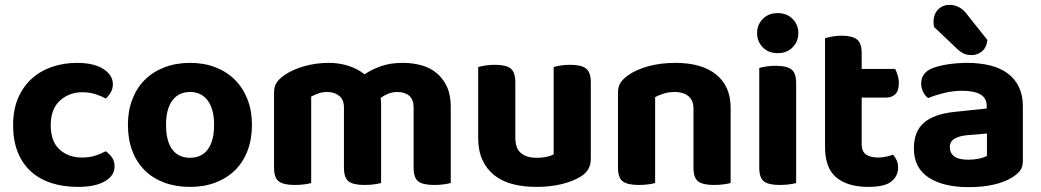

<svg xmlns="http://www.w3.org/2000/svg" viewBox="-20 -755 4289 791"><path d="M319 -375Q265 -375 227 -340.5Q189 -306 189 -239Q189 -172 225.5 -139Q262 -106 318 -106Q350 -106 374.5 -114.5Q399 -123 416 -132Q433 -119 442.5 -104.5Q452 -90 452 -69Q452 -31 412 -8Q372 15 301 15Q241 15 191.5 -1Q142 -17 107 -49Q72 -81 53 -128.5Q34 -176 34 -239Q34 -304 55 -352Q76 -400 112 -432Q148 -464 196 -480Q244 -496 297 -496Q366 -496 405.5 -471Q445 -446 445 -408Q445 -390 436.5 -375Q428 -360 416 -349Q398 -359 373.5 -367Q349 -375 319 -375Z M1018 -241Q1018 -182 1000 -134.5Q982 -87 948.5 -54Q915 -21 868 -3Q821 15 763 15Q705 15 657.5 -2.5Q610 -20 576.5 -53Q543 -86 525 -133.5Q507 -181 507 -241Q507 -299 525.5 -346.5Q544 -394 577.5 -427Q611 -460 658.5 -478Q706 -496 763 -496Q820 -496 867 -478Q914 -460 947.5 -426.5Q981 -393 999.5 -346Q1018 -299 1018 -241ZM763 -376Q716 -376 690 -341Q664 -306 664 -241Q664 -174 689.5 -139.5Q715 -105 763 -105Q811 -105 836.5 -140Q862 -175 862 -241Q862 -305 836 -340.5Q810 -376 763 -376Z M1837 -1Q1826 2 1808 4.5Q1790 7 1768 7Q1723 7 1703.5 -7.5Q1684 -22 1684 -64V-312Q1684 -345 1666 -360.5Q1648 -376 1617 -376Q1597 -376 1579.5 -369Q1562 -362 1548 -351Q1549 -346 1549.5 -341Q1550 -336 1550 -331V-1Q1539 2 1521 4.5Q1503 7 1481 7Q1436 7 1416.5 -7.5Q1397 -22 1397 -64V-312Q1397 -345 1377 -360.5Q1357 -376 1328 -376Q1307 -376 1290 -369.5Q1273 -363 1262 -357V-1Q1252 2 1234 4.5Q1216 7 1194 7Q1149 7 1129 -7.5Q1109 -22 1109 -64V-373Q1109 -399 1120 -415Q1131 -431 1151 -445Q1184 -468 1232.5 -482Q1281 -496 1334 -496Q1376 -496 1413.5 -484.5Q1451 -473 1482 -449Q1512 -469 1550 -482.5Q1588 -496 1640 -496Q1679 -496 1714.5 -486.5Q1750 -477 1777 -455.5Q1804 -434 1820.5 -399.5Q1837 -365 1837 -316Z M2414 -100Q2414 -53 2373 -28Q2341 -8 2294 3.5Q2247 15 2190 15Q2136 15 2092 3.5Q2048 -8 2016.5 -33Q1985 -58 1967.5 -96Q1950 -134 1950 -188V-479Q1961 -482 1979 -485Q1997 -488 2019 -488Q2064 -488 2083.5 -473Q2103 -458 2103 -416V-189Q2103 -144 2126 -124.5Q2149 -105 2191 -105Q2217 -105 2234.5 -109.5Q2252 -114 2261 -119V-479Q2271 -482 2289 -485Q2307 -488 2329 -488Q2374 -488 2394 -473Q2414 -458 2414 -416V-100Z M2837 -307Q2837 -342 2816 -359Q2795 -376 2760 -376Q2736 -376 2716 -370Q2696 -364 2679 -355V-1Q2669 2 2651 4.5Q2633 7 2611 7Q2566 7 2546 -7.5Q2526 -22 2526 -64V-373Q2526 -399 2537 -415Q2548 -431 2568 -445Q2600 -468 2650.5 -482Q2701 -496 2762 -496Q2871 -496 2930.5 -448Q2990 -400 2990 -311V-1Q2979 2 2961 4.5Q2943 7 2921 7Q2876 7 2856.5 -7.5Q2837 -22 2837 -64V-307Z M3260 -1Q3250 2 3232 4.5Q3214 7 3192 7Q3147 7 3127.5 -7.5Q3108 -22 3108 -64V-475Q3118 -478 3136 -481Q3154 -484 3176 -484Q3221 -484 3240.5 -469Q3260 -454 3260 -412ZM3099 -619Q3099 -653 3122.5 -677Q3146 -701 3184 -701Q3222 -701 3245.5 -677Q3269 -653 3269 -619Q3269 -584 3245.5 -560Q3222 -536 3184 -536Q3146 -536 3122.5 -560Q3099 -584 3099 -619Z M3530 -159Q3530 -131 3548 -118.5Q3566 -106 3598 -106Q3613 -106 3630 -109.5Q3647 -113 3659 -118Q3668 -108 3674 -95Q3680 -82 3680 -65Q3680 -30 3652.5 -7.5Q3625 15 3557 15Q3473 15 3426 -23.5Q3379 -62 3379 -149V-598Q3390 -601 3408 -604.5Q3426 -608 3447 -608Q3491 -608 3510.5 -592.5Q3530 -577 3530 -536V-471H3668Q3673 -461 3678 -445.5Q3683 -430 3683 -413Q3683 -381 3668.5 -367Q3654 -353 3631 -353H3530V-159Z M3970 -97Q3992 -97 4013.5 -101.5Q4035 -106 4046 -113V-205L3964 -198Q3932 -195 3912.5 -183.5Q3893 -172 3893 -149Q3893 -125 3911 -111Q3929 -97 3970 -97ZM3964 -496Q4016 -496 4058.5 -485.5Q4101 -475 4131 -453Q4161 -431 4177.5 -397Q4194 -363 4194 -317V-91Q4194 -65 4180.5 -49.5Q4167 -34 4148 -23Q4117 -4 4072 6Q4027 16 3970 16Q3867 16 3806 -23.5Q3745 -63 3745 -144Q3745 -213 3786 -249Q3827 -285 3912 -294L4045 -308V-319Q4045 -351 4019 -366Q3993 -381 3944 -381Q3906 -381 3869.5 -372Q3833 -363 3804 -351Q3792 -359 3783.5 -375.5Q3775 -392 3775 -411Q3775 -455 3821 -474Q3850 -485 3888.5 -490.5Q3927 -496 3964 -496ZM3828 -644Q3827 -648 3826.5 -654.5Q3826 -661 3826 -665Q3826 -697 3845 -716Q3864 -735 3892 -735Q3910 -735 3927.5 -727Q3945 -719 3959 -702L4048 -590Q4044 -558 4025 -543Q4006 -528 3984 -528Q3965 -528 3952 -533.5Q3939 -539 3925 -552Z"/></svg>

Font: Baloo Bhaina 2
Style: Bold
Weight: 700
Designer: Yesha Goshar, Manish Minz, Shuchita Grover and Ek Type
Foundry: Ek Type
Version: Version 1.640;hotconv 1.0.111;makeotfexe 2.5.65597; ttfautoh